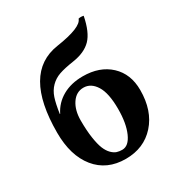

<svg xmlns="http://www.w3.org/2000/svg" viewBox="-169 -814 876 940"><g transform="rotate(-30 268.5 -344.0)"><path d="M171.9 -261.2Q171.9 -204.6 178.2 -162.6Q184.6 -120.6 194.3 -96.7Q204.1 -72.8 218.5 -58.3Q232.9 -43.9 246.6 -39.6Q260.3 -35.2 276.9 -35.2Q313.5 -35.2 336.2 -86.7Q358.9 -138.2 358.9 -219.2Q358.9 -308.6 332 -351.3Q305.2 -394 263.2 -394Q222.2 -394 197 -356.4Q171.9 -318.8 171.9 -261.2ZM288.1 -443.8Q383.3 -443.8 441.2 -389.9Q499 -335.9 499 -245.1Q499 -128.4 436 -58.1Q373 12.2 270 12.2Q163.6 12.2 102.8 -62.7Q42 -137.7 42 -267.1Q42 -603 255.9 -634.8Q399.4 -656.2 412.1 -698.2Q423.8 -701.7 440.9 -698.2Q424.3 -613.8 388.4 -576.9Q352.5 -540 284.2 -529.8Q231.9 -522 201.7 -511.5Q171.4 -501 149.7 -479Q127.9 -457 117.4 -425.3Q106.9 -393.6 99.1 -339.8H101.1Q125.5 -389.2 173.8 -416.5Q222.2 -443.8 288.1 -443.8Z"/></g></svg>

Font: Common Serif
Style: Bold
Weight: 700
Designer: Philipp H. Poll, Khaled Hosny
Foundry: Stefan Peev, Context Ltd.
Version: Version 1.026